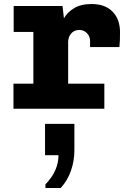

<svg xmlns="http://www.w3.org/2000/svg" viewBox="-20 -541 640 955"><path d="M146 0V-382H48V-511H291L298 -450Q314 -479 348 -500Q382 -521 435 -521Q503 -521 540 -483Q577 -445 577 -380Q577 -362 576.5 -344Q576 -326 574 -307H428V-336Q428 -352 421 -364.5Q414 -377 402 -384.5Q390 -392 374 -392Q357 -392 344.5 -383.5Q332 -375 325.5 -361.5Q319 -348 319 -331V0ZM47 0V-125H499V0ZM206 394V376Q239 342 255 305.5Q271 269 271 231H204V75H350V207Q350 259 333 308Q316 357 282 394Z"/></svg>

Font: Chivo Mono ExtraBold
Style: Regular
Weight: 800
Monospace: yes
Designer: Hector Gatti
Foundry: Omnibus-Type
Version: Version 1.008